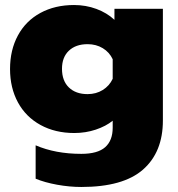

<svg xmlns="http://www.w3.org/2000/svg" viewBox="-20 -515 709 765"><path d="M122 197V64Q201 98 304 98Q369 98 399 71.5Q429 45 429 -6V-34Q402 -12 361.5 1.5Q321 15 276 15Q200 15 141.5 -17Q83 -49 51.5 -107Q20 -165 20 -240Q20 -316 51.5 -374Q83 -432 141 -463.5Q199 -495 275 -495Q322 -495 364 -479.5Q406 -464 436 -436V-480H629V-35Q629 91 550 160.5Q471 230 304 230Q257 230 207.5 221Q158 212 122 197ZM429 -201V-279Q416 -307 389.5 -323Q363 -339 329 -339Q282 -339 254.5 -313Q227 -287 227 -241Q227 -193 254.5 -166.5Q282 -140 329 -140Q363 -140 389.5 -156.5Q416 -173 429 -201Z"/></svg>

Font: Prompt ExtraBold
Style: Regular
Weight: 800
Designer: Katatrad Team
Foundry: CadsonDemak
Version: Version 1.001